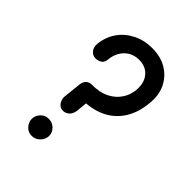

<svg xmlns="http://www.w3.org/2000/svg" viewBox="-218 -889 1007 1007"><g transform="rotate(45 285.5 -385.5)"><path d="M219 -208Q194 -208 181.5 -227.5Q169 -247 171 -267L182 -369Q185 -390 197 -401Q209 -412 228 -412Q284 -412 320 -429Q356 -446 376.5 -471Q397 -496 405 -521.5Q413 -547 413 -565Q416 -616 388 -648Q360 -680 312 -680Q278 -680 253 -665Q228 -650 213 -624.5Q198 -599 195 -568Q193 -541 177 -532Q161 -523 145 -523Q123 -523 108.5 -540Q94 -557 97 -585Q103 -640 132.5 -682Q162 -724 210 -748Q258 -772 317 -772Q379 -772 424.5 -745Q470 -718 493.5 -671Q517 -624 511 -561Q506 -496 479 -444.5Q452 -393 402 -360.5Q352 -328 276 -321L270 -260Q266 -234 251 -221Q236 -208 219 -208ZM194 1Q167 1 149.5 -19Q132 -39 132 -63Q132 -87 150 -106.5Q168 -126 195 -126Q222 -126 241 -107.5Q260 -89 260 -63Q259 -37 240 -18Q221 1 194 1Z"/></g></svg>

Font: Edu SA Beginner SemiBold
Style: Regular
Weight: 600
Version: Version 1.003